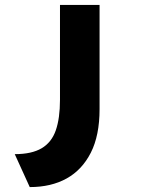

<svg xmlns="http://www.w3.org/2000/svg" viewBox="-20 -551 582 781"><path d="M101 210 40 76Q109 76 149.5 52Q190 28 207 -21Q224 -70 224 -145V-531H385V-107Q385 0 349.5 70Q314 140 251 175Q188 210 101 210Z"/></svg>

Font: Lexend Tera
Style: Bold
Weight: 700
Designer: Bonnie Shaver-Troup, Thomas Jockin
Foundry: Lexend
Version: Version 1.007